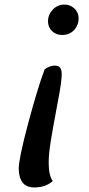

<svg xmlns="http://www.w3.org/2000/svg" viewBox="-20 -620 390 840"><path d="M324 -540Q324 -510 304 -488.5Q284 -467 252 -467Q225 -467 207.5 -484Q190 -501 190 -527Q190 -556 211 -578Q232 -600 262 -600Q288 -600 306 -582.5Q324 -565 324 -540ZM250 -296Q250 -269 239.5 -210Q229 -151 226 -137Q211 -58 202 -2Q193 54 193 91Q193 149 211 172Q180 200 130 200Q95 200 78.5 178Q62 156 62 118Q62 74 103 -79.5Q144 -233 175 -316Q184 -324 196.5 -328.5Q209 -333 219 -333Q237 -333 243.5 -323.5Q250 -314 250 -296Z"/></svg>

Font: Lemonada Light
Style: Regular
Weight: 300
Designer: Mohamed Gaber (Arabic) Eduardo Tunni (Latin)
Foundry: Kief Type Foundry
Version: Version 3.006